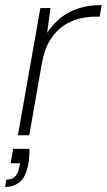

<svg xmlns="http://www.w3.org/2000/svg" viewBox="-44 -536 423 761"><path d="M27 0 116 -504H156L143 -406Q168 -444 200.5 -468.5Q233 -493 272.5 -504.5Q312 -516 359 -516L351 -470H333Q303 -470 270 -462Q237 -454 207 -433.5Q177 -413 154.5 -377Q132 -341 122 -285L72 0ZM-24 205 -19 176Q5 176 17 162.5Q29 149 33 124L36 111H-2L8 54H73Q73 69 72 83.5Q71 98 69 110Q59 166 34.5 185.5Q10 205 -24 205Z"/></svg>

Font: DM Sans ExtraLight
Style: Italic
Weight: 250
Italic angle: -10°
Designer: Colophon Foundry, Jonny Pinhorn
Foundry: Colophon Foundry
Version: Version 4.004;gftools[0.9.30]